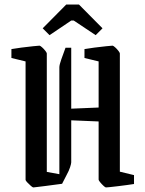

<svg xmlns="http://www.w3.org/2000/svg" viewBox="-20 -812 637 841"><path d="M92 -543 30 -558V-597Q46 -600 73.5 -603.5Q101 -607 125 -609.5Q149 -612 153 -612Q156 -612 164 -605Q172 -598 178.5 -589.5Q185 -581 185 -578V-59L240 -49V-517Q240 -528 248.5 -552Q257 -576 267 -603H292V-336L412 -341V-543L350 -558V-597Q366 -600 393.5 -603.5Q421 -607 445 -609.5Q469 -612 473 -612Q476 -612 484 -605Q492 -598 498.5 -589.5Q505 -581 505 -578V-60L567 -45V-6Q555 -4 536 -1.5Q517 1 497 3.5Q477 6 462 7.5Q447 9 444 9Q441 9 433 1.5Q425 -6 418.5 -14Q412 -22 412 -25V-280L292 -285V-101Q292 -95 287 -79.5Q282 -64 271 -44L252 -7Q242 -6 221.5 -3Q201 0 180 2.5Q159 5 143.5 7Q128 9 126 9Q123 9 115 2Q107 -5 99.5 -13Q92 -21 92 -24ZM197 -658 167 -688 270 -792H326L429 -688L399 -658L303 -722H292Z"/></svg>

Font: Grenze Gotisch
Style: Regular
Weight: 400
Designer: Renata Polastri
Foundry: Omnibus-Type
Version: Version 1.001